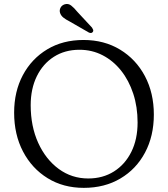

<svg xmlns="http://www.w3.org/2000/svg" viewBox="-20 -913 832 951"><path d="M393.5 -715Q496 -715 574.8 -667.2Q653.5 -619.5 697.8 -536Q742 -452.5 742 -345.5Q742 -239 698.2 -157Q654.5 -75 576.2 -28.8Q498 17.5 395 17.5Q293.5 17.5 215.8 -30.5Q138 -78.5 94 -162.5Q50 -246.5 50 -355Q50 -459.5 93.2 -540.8Q136.5 -622 213.8 -668.5Q291 -715 393.5 -715ZM661.5 -306.5Q661.5 -383.5 640 -449Q618.5 -514.5 579.8 -563.2Q541 -612 488.5 -639.2Q436 -666.5 373.5 -666.5Q301.5 -666.5 247 -631.8Q192.5 -597 162.2 -535Q132 -473 132 -392Q132 -287.5 169.2 -205.5Q206.5 -123.5 271 -76.2Q335.5 -29 417 -29Q489.5 -29 544.5 -63.8Q599.5 -98.5 630.5 -160.8Q661.5 -223 661.5 -306.5ZM363.5 -854 436 -776Q439.5 -770.5 441.5 -765Q443.5 -759.5 439.5 -754.5Q432.5 -746 420 -752L323.5 -807.5Q305.5 -816.5 293.8 -826Q282 -835.5 277.5 -849Q273.5 -862 279.5 -874.2Q285.5 -886.5 300 -891.5Q317.5 -897 332 -886Q346.5 -875 363.5 -854Z"/></svg>

Font: Fraunces 9pt S100 Light
Style: Regular
Weight: 300
Version: Version 1.000; ttfautohint (v1.8.3)